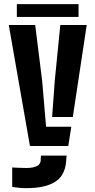

<svg xmlns="http://www.w3.org/2000/svg" viewBox="-20 -724 470 952"><path d="M128.5 0 23.5 -600H154.5L189 -323.5L208.5 -95.5H333.5L318.5 0ZM238.5 -144 251.5 -323.5 279 -600H410L341 -144ZM110 209Q94 209 75.5 207.2Q57 205.5 40.5 202.5V106.5Q53.5 107 74.5 108Q95.5 109 110 109Q147.5 109 166 97.8Q184.5 86.5 182 59.5L183.5 47.5H310.5L309 59.5Q307.5 140 258 174.5Q208.5 209 110 209ZM63.5 -703.5H369.5V-640H63.5Z"/></svg>

Font: Big Shoulders Stencil Display ExtraBold
Style: Regular
Weight: 800
Designer: Patric King
Foundry: XO Type Co
Version: Version 1.000